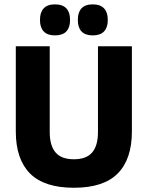

<svg xmlns="http://www.w3.org/2000/svg" viewBox="-20 -853 683 888"><path d="M321.7 15.4Q184.3 15.4 118.7 -50.8Q53.1 -117 53.1 -244.8V-639H210V-242.2Q210 -179.8 236.8 -148.1Q263.7 -116.4 321.7 -116.4Q379.8 -116.4 406.5 -148.1Q433.1 -179.8 433.1 -242.2V-639H590V-244.8Q590 -117 524.6 -50.8Q459.3 15.4 321.7 15.4ZM234 -689.3Q199.4 -689.3 182.2 -707.6Q165 -725.9 165 -758.9V-762.7Q165 -796.1 182.2 -814.4Q199.4 -832.8 234 -832.8Q269.6 -832.8 286.8 -814.4Q303.9 -796.1 303.9 -762.7V-758.9Q303.9 -725.9 286.8 -707.6Q269.6 -689.3 234 -689.3ZM409.1 -689.3Q374 -689.3 357 -707.6Q340.1 -725.9 340.1 -758.9V-762.7Q340.1 -796.1 357 -814.4Q374 -832.8 409.1 -832.8Q443.8 -832.8 461.1 -814.4Q478.4 -796.1 478.4 -762.7V-758.9Q478.4 -725.9 461.1 -707.6Q443.8 -689.3 409.1 -689.3Z"/></svg>

Font: Anek Malayalam Medium
Style: Regular
Weight: 500
Designer: Maithili Shingre (Malayalam) & Yesha Goshar (Latin)
Foundry: Ek Type
Version: Version 1.003